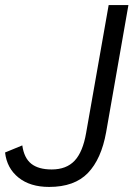

<svg xmlns="http://www.w3.org/2000/svg" viewBox="-58 -730 527 758"><path d="M136 8Q61 8 15 -29Q-31 -66 -38 -128L30 -156Q37 -106 65.5 -83.5Q94 -61 146 -61Q204 -61 236.5 -95.5Q269 -130 282 -205L371 -710H449L361 -208Q342 -102 289 -47Q236 8 136 8Z"/></svg>

Font: Livvic
Style: Italic
Weight: 400
Italic angle: -10°
Designer: Jacques Le Bailly, Baron von Fonthausen
Version: Version 1.001; ttfautohint (v1.8.2)